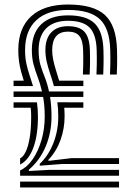

<svg xmlns="http://www.w3.org/2000/svg" viewBox="-20 -830 587 850"><path d="M69 -52V-75.5Q100.2 -89.5 124.9 -125.2Q149.5 -161 163.8 -210.4Q178 -259.8 178 -314Q178 -339.5 176.1 -361.1Q174.2 -382.8 170.8 -401H40V-425H166Q157.5 -460.8 146.9 -488.6Q136.2 -516.5 128.5 -545Q120.8 -573.5 121 -610.5Q121.5 -683.8 163 -722.9Q204.5 -762 281 -762Q362.8 -762 399.2 -726.2Q435.8 -690.5 438 -608.2Q438.5 -589.2 438.6 -574.2Q438.8 -559.2 438.4 -542.4Q438 -525.5 437 -500H407Q408 -525.8 408.4 -542.6Q408.8 -559.5 408.6 -574Q408.5 -588.5 408 -607.5Q406.2 -677.5 376.8 -707.8Q347.2 -738 281 -738Q218.8 -738 185.1 -705Q151.5 -672 151 -610.2Q150.8 -571 158.8 -543.5Q166.8 -516 177.8 -489.2Q188.8 -462.5 197 -425H349V-401H201.8Q204.5 -383 206.2 -361.5Q208 -340 208 -314Q208 -242.8 182.1 -181.2Q156.2 -119.8 108 -79V-73L198.2 -78H507V-52ZM40 -449V-473H85.2Q78.8 -493 73.1 -514.1Q67.5 -535.2 64.1 -559.1Q60.8 -583 61 -611Q61.8 -707 118.8 -758.5Q175.8 -810 281 -810Q394.2 -810 444.6 -763.5Q495 -717 498 -610Q498.5 -591 498.6 -576Q498.8 -561 498.4 -543.6Q498 -526.2 497 -500H467Q468 -526.5 468.4 -543.8Q468.8 -561 468.6 -575.8Q468.5 -590.5 468 -609.2Q465.5 -704 422 -745Q378.5 -786 281 -786Q190 -786 140.9 -740.6Q91.8 -695.2 91 -610.8Q90.8 -578 96.2 -551.1Q101.8 -524.2 110 -499.8Q118.2 -475.2 126.2 -449ZM218.8 -449Q210.5 -478.8 201.6 -504.9Q192.8 -531 186.8 -556.6Q180.8 -582.2 181 -610Q181.5 -660 207.4 -687Q233.2 -714 281 -714Q331.5 -714 354 -689.1Q376.5 -664.2 378 -606.8Q378.5 -588 378.6 -573.6Q378.8 -559.2 378.4 -542.5Q378 -525.8 377 -500H347Q348 -526.2 348.4 -542.8Q348.8 -559.2 348.6 -573.4Q348.5 -587.5 348 -606Q347 -651 331.4 -670.5Q315.8 -690 281 -690Q211.8 -690 211 -609.8Q211 -587.2 215.5 -565.5Q220 -543.8 227.1 -521.1Q234.2 -498.5 241.8 -473H349V-449ZM69 -101.5V-129Q82.5 -135 93.6 -157.9Q104.8 -180.8 111.4 -219.9Q118 -259 118 -314Q118 -324.5 117.5 -334.1Q117 -343.8 115.8 -353H40V-377H143.5Q145.5 -362.8 146.8 -347.1Q148 -331.5 148 -314Q148 -230.8 127.5 -175.8Q107 -120.8 69 -101.5ZM156 -96.5 155.8 -104.5Q195 -141.5 216.5 -197Q238 -252.5 238 -314Q238 -331.2 236.9 -347Q235.8 -362.8 233.8 -377.2L349 -377V-353H264.5Q265.2 -343.8 265.6 -334Q266 -324.2 266 -314Q266 -261.2 248 -210.6Q230 -160 194.5 -122.8V-117.8L297 -130H507V-104H255.5ZM69 0V-26H507V0Z"/></svg>

Font: Big Shoulders Inline Text Thin Black
Style: Regular
Weight: 900
Version: Version 2.002